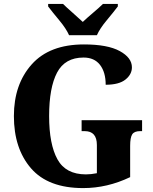

<svg xmlns="http://www.w3.org/2000/svg" viewBox="-20 -951 782 981"><path d="M405 10Q528 10 645 -46V-206Q645 -248 655.5 -264.5Q666 -281 696 -281H706V-337H397V-281H413Q475 -281 475 -210V-66Q445 -60 419 -60Q316 -60 273.5 -137Q231 -214 231 -358Q231 -503 271.5 -580Q312 -657 407 -657Q462 -657 491 -619.5Q520 -582 520 -518Q588 -518 621 -544.5Q654 -571 654 -607Q654 -656 592 -690Q530 -724 409 -724Q233 -724 142 -622Q51 -520 51 -358Q51 -192 138.5 -91Q226 10 405 10ZM333 -771H475Q490 -805 525 -847Q560 -889 582 -918V-931H506Q489 -914 456.5 -886.5Q424 -859 403 -839Q382 -859 350.5 -886.5Q319 -914 302 -931H226V-918Q248 -889 283 -847Q318 -805 333 -771Z"/></svg>

Font: Noto Serif SemiCondensed Extra
Style: Regular
Weight: 800
Width: 4
Designer: Monotype Design Team
Foundry: Monotype Imaging Inc.
Version: Version 1.002